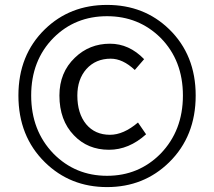

<svg xmlns="http://www.w3.org/2000/svg" viewBox="-20 -750 872 782"><path d="M163 -89Q55 -195 55 -361Q55 -526 163 -631Q265 -730 416 -730Q567 -730 669 -631Q777 -526 777 -361Q777 -195 669 -89Q566 12 416 12Q266 12 163 -89ZM634 -124Q725 -218 725 -361Q725 -504 634 -596Q545 -684 416 -684Q286 -684 198 -596Q107 -504 107 -361Q107 -218 198 -124Q287 -34 416 -34Q545 -34 634 -124ZM281 -199Q222 -260 222 -361Q222 -455 285 -515Q344 -572 428 -572Q506 -572 567 -509L529 -465Q480 -511 431 -511Q370 -511 332 -469Q295 -427 295 -361Q295 -288 331 -244Q367 -201 428 -201Q483 -201 542 -251L575 -203Q505 -140 424 -140Q337 -140 281 -199Z"/></svg>

Font: KaiGen Gothic CN Regular
Style: Regular
Weight: 400
Designer: Ryoko NISHIZUKA  (kana & ideographs); Paul D. Hunt (Latin, Greek & Cyrillic); Wenlong ZHANG  (bopomofo); Sandoll Communi
Foundry: Adobe Systems Incorporated
Version: Version 1.002.20150501